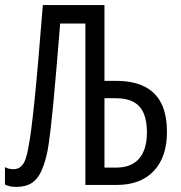

<svg xmlns="http://www.w3.org/2000/svg" viewBox="-23 -734 718 762"><path d="M42.5 7.8Q27.8 7.8 16.4 5.4Q4.9 2.9 -3.4 -2V-70.8Q2.9 -66.9 11.7 -64.7Q20.5 -62.5 29.8 -62.5Q48.8 -62.5 60.5 -73.5Q72.3 -84.5 78.9 -104.2Q85.4 -124 89.8 -149.4Q95.2 -175.8 101.1 -221.4Q106.9 -267.1 114 -335.4Q121.1 -403.8 129.2 -497.8Q137.2 -591.8 147 -713.9H391.6V-413.1H437Q503.9 -413.1 549.1 -391.1Q594.2 -369.1 616.9 -324.2Q639.6 -279.3 639.6 -210Q639.6 -111.3 587.6 -55.7Q535.6 0 439.5 0H315.9V-640.6H215.8Q207.5 -537.1 200.7 -458.7Q193.8 -380.4 188.5 -323Q183.1 -265.6 178.5 -226.1Q173.8 -186.5 169.9 -160.6Q166 -134.8 162.1 -119.1Q152.3 -77.1 138.2 -49.1Q124 -21 101.6 -6.8Q79.1 7.3 42.5 7.8ZM391.6 -68.8H437.5Q498.5 -68.8 529.3 -104.7Q560.1 -140.6 560.1 -209Q560.1 -254.9 547.1 -284.7Q534.2 -314.5 507.1 -329.3Q480 -344.2 436.5 -344.2H391.6Z"/></svg>

Font: Open Sans Condensed
Style: Regular
Weight: 400
Width: 3
Designer: Monotype Design Team
Foundry: Monotype Imaging Inc.
Version: Version 3.000